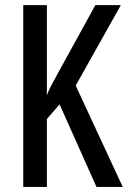

<svg xmlns="http://www.w3.org/2000/svg" viewBox="-20 -734 502 754"><path d="M461.9 0H358.9L213.9 -324.2L164.1 -266.6V0H71.3V-713.9H164.1V-359.9Q169.4 -375.5 182.6 -400.6Q195.8 -425.8 215.3 -460.9L354.5 -713.9H454.6L277.3 -397.9Z"/></svg>

Font: Open Sans Condensed Medium
Style: Regular
Weight: 500
Width: 3
Designer: Monotype Design Team
Foundry: Monotype Imaging Inc.
Version: Version 3.000